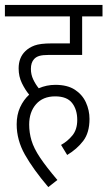

<svg xmlns="http://www.w3.org/2000/svg" viewBox="-20 -642 438 783"><path d="M229 -51Q256 -66 275.5 -90Q295 -114 295 -153Q295 -195 274 -222Q253 -249 205 -249Q155 -249 127 -217Q99 -185 99 -134Q99 -101 108.5 -69Q118 -37 143.5 1Q169 39 214 92L177 121Q115 48 81.5 -11.5Q48 -71 48 -135Q48 -174 62 -204.5Q76 -235 99 -256Q83 -275 69.5 -302.5Q56 -330 56 -363Q56 -407 83 -433Q98 -448 121 -456.5Q144 -465 190 -465H265V-575H0V-622H398V-575H315V-418H179Q154 -418 140.5 -414Q127 -410 119 -401Q106 -387 106 -361Q106 -338 115.5 -318Q125 -298 138 -282Q170 -296 206 -296Q255 -296 285.5 -276Q316 -256 330.5 -224Q345 -192 345 -157Q345 -101 319.5 -67.5Q294 -34 254 -10Z"/></svg>

Font: Noto Sans ExtraCondensed Light
Style: Italic
Weight: 300
Width: 2
Italic angle: -12°
Designer: Monotype Design Team
Foundry: Monotype Imaging Inc.
Version: Version 2.013; ttfautohint (v1.8.4.7-5d5b)